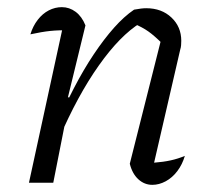

<svg xmlns="http://www.w3.org/2000/svg" viewBox="-20 -511 601 537"><path d="M343 -53 433 -410 435 -388Q412 -411 395 -423Q378 -435 354 -445L373 -447Q316 -412 256.5 -328Q197 -244 145 -123L134 -152Q160 -213 187 -265Q214 -317 242.5 -359.5Q271 -402 299 -433.5Q327 -465 355 -484Q366 -486 374 -487Q382 -488 389 -488Q432 -488 459.5 -462Q487 -436 487 -397Q487 -391 486.5 -384.5Q486 -378 484 -372L411 -56Q437 -58 457.5 -62.5Q478 -67 497 -75Q490 -51 476 -32.5Q462 -14 443.5 -4Q425 6 406 6Q384 6 367 -9.5Q350 -25 343 -53ZM61 0 161 -460 172 -426Q145 -427 121 -424.5Q97 -422 65 -415Q72 -438 85.5 -455.5Q99 -473 116.5 -482Q134 -491 153 -491Q174 -491 191.5 -478Q209 -465 219 -440L170 -239L176 -238L129 0Z"/></svg>

Font: Piazzolla Thin Light
Style: Italic
Weight: 300
Italic angle: -11.3°
Version: Version 2.005